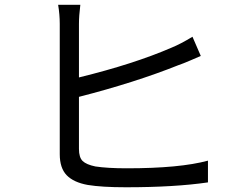

<svg xmlns="http://www.w3.org/2000/svg" viewBox="-20 -789 1040 811"><path d="M313.5 -379.9V-160.2Q313.5 -124 329.1 -108.9Q344.7 -93.8 382.8 -85.9Q434.6 -78.1 515.6 -78.1Q739.3 -78.1 858.4 -110.4V-18.6Q717.8 2 511.7 2Q410.2 2 350.6 -7.8Q291 -18.6 261.7 -48.8Q232.4 -79.1 232.4 -137.7V-688.5Q232.4 -727.5 225.6 -768.6H319.3Q313.5 -721.7 313.5 -688.5V-461.9Q544.9 -518.6 705.1 -587.9Q743.2 -603.5 793 -633.8L828.1 -552.7Q819.3 -548.8 785.2 -534.2Q751 -519.5 733.4 -513.7Q549.8 -440.4 313.5 -379.9Z"/></svg>

Font: Nasu
Style: Regular
Weight: 400
Designer: Ryoko NISHIZUKA (kana &amp; ideographs); Paul D. Hunt (Latin, Greek &amp; Cyrillic); Wenlong ZHANG (bopomofo); Sandoll C
Version: Version 2014.1215